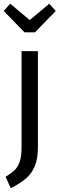

<svg xmlns="http://www.w3.org/2000/svg" viewBox="-43 -802 320 1033"><path d="M161 -10Q161 51 144.5 91Q128 131 97.5 157.5Q67 184 15 211L-13 149Q19 130 36.5 112.5Q54 95 63.5 66.5Q73 38 73 -9V-527H161ZM222 -782 257 -743 145 -628H89L-23 -743L12 -782L117 -694Z"/></svg>

Font: Fira Sans Extra Condensed
Style: Regular
Weight: 400
Width: 1
Designer: Carrois Corporate & Edenspiekermann AG
Foundry: Carrois Corporate GbR & Edenspiekermann AG
Version: Version 4.203